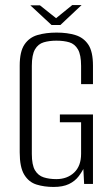

<svg xmlns="http://www.w3.org/2000/svg" viewBox="-20 -728 443 760"><path d="M192 12Q155 12 124.5 2.5Q94 -7 76 -36.5Q58 -66 58 -125V-468Q58 -524 77 -552Q96 -580 129 -589.5Q162 -599 204 -599Q247 -599 279 -589Q311 -579 329.5 -551.5Q348 -524 348 -468V-395H301V-467Q301 -511 288.5 -532.5Q276 -554 254.5 -560.5Q233 -567 203 -567Q175 -567 153 -560.5Q131 -554 118.5 -532.5Q106 -511 106 -467V-119Q106 -75 118.5 -54Q131 -33 153 -26Q175 -19 203 -19Q246 -19 273.5 -45Q301 -71 301 -119V-244H217V-275H348V0H313L310 -59Q306 -52 301 -44Q296 -36 292 -31Q277 -11 253 0.5Q229 12 192 12ZM184 -629 100 -707H138L202 -656L266 -708H303L219 -629Z"/></svg>

Font: Alumni Sans Light
Style: Regular
Weight: 300
Version: Version 1.018